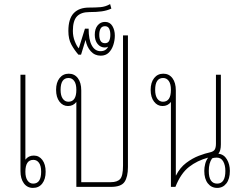

<svg xmlns="http://www.w3.org/2000/svg" viewBox="-20 -913 1177 938"><path d="M104 -548V-133Q119 -153 145 -153Q171 -153 187 -131.5Q203 -110 203 -74Q203 -38 186.5 -16.5Q170 5 141 5Q113 5 96.5 -17.5Q80 -40 80 -77V-548ZM143 -132Q104 -132 104 -74Q104 -46 114.5 -31Q125 -16 142 -16Q181 -16 181 -74Q181 -103 170.5 -117.5Q160 -132 143 -132Z M605 -740V-97Q605 -49 588.5 -24.5Q572 0 522 0H353V-415Q338 -395 312 -395Q287 -395 270.5 -416.5Q254 -438 254 -474Q254 -510 271 -531.5Q288 -553 316 -553Q344 -553 360.5 -531Q377 -509 377 -471V-23H521Q553 -23 567 -38.5Q581 -54 581 -104V-740ZM314 -416Q353 -416 353 -474Q353 -503 342.5 -517.5Q332 -532 315 -532Q276 -532 276 -474Q276 -446 286.5 -431Q297 -416 314 -416Z M472 -641Q443 -641 423.5 -662.5Q404 -684 398 -718L376 -646H363Q343 -669 328.5 -695.5Q314 -722 314 -762Q314 -821 340 -848.5Q366 -876 415 -876Q446 -876 470.5 -878Q495 -880 518 -893L524 -871Q502 -861 477 -857.5Q452 -854 417 -854Q376 -854 356 -833Q336 -812 336 -762Q336 -735 345.5 -711Q355 -687 365 -677L395 -773H413Q413 -719 428.5 -691Q444 -663 471 -663Q498 -663 508 -685Q501 -681 492 -681Q471 -681 457 -698Q443 -715 443 -743Q443 -772 457 -789Q471 -806 493 -806Q517 -806 529 -786Q541 -766 541 -739Q541 -716 533.5 -693Q526 -670 511 -655.5Q496 -641 472 -641ZM493 -702Q507 -702 513 -713Q519 -724 519 -743Q519 -762 513 -773.5Q507 -785 493 -785Q478 -785 471.5 -773.5Q465 -762 465 -743Q465 -724 471.5 -713Q478 -702 493 -702Z M1041 5Q1013 5 995.5 -17Q978 -39 978 -78Q978 -95 982.5 -112.5Q987 -130 997 -143Q944 -129 903.5 -97.5Q863 -66 837 0H815V-415Q800 -395 774 -395Q749 -395 732.5 -416.5Q716 -438 716 -474Q716 -510 733 -531.5Q750 -553 778 -553Q806 -553 822.5 -531Q839 -509 839 -471V-56H840Q859 -94 889.5 -117Q920 -140 951.5 -152Q983 -164 1007 -169Q1024 -173 1029.5 -183Q1035 -193 1035 -212V-548H1059V-207Q1059 -176 1047 -162Q1074 -159 1088.5 -134.5Q1103 -110 1103 -78Q1103 -39 1086 -17Q1069 5 1041 5ZM776 -416Q815 -416 815 -474Q815 -503 804.5 -517.5Q794 -532 777 -532Q738 -532 738 -474Q738 -446 748.5 -431Q759 -416 776 -416ZM1041 -16Q1081 -16 1081 -78Q1081 -106 1070.5 -124.5Q1060 -143 1039 -143Q1024 -143 1016 -139Q1000 -117 1000 -78Q1000 -16 1041 -16Z"/></svg>

Font: Noto Sans Thai Looped ExtraCondensed Thin
Style: Regular
Weight: 100
Width: 2
Designer: Sasikarn Vongin, Ben Mitchell
Foundry: The Fontpad Ltd
Version: Version 1.001; ttfautohint (v1.8.4.7-5d5b)